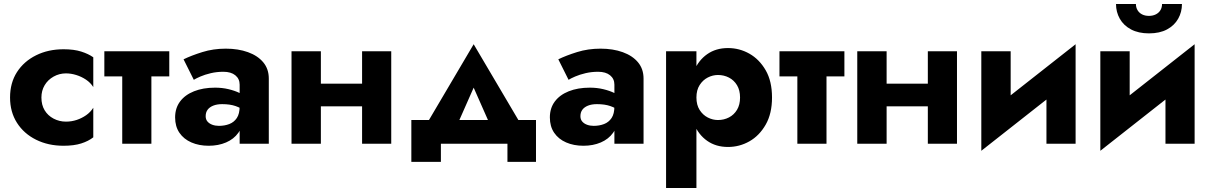

<svg xmlns="http://www.w3.org/2000/svg" viewBox="-20 -715 6024 955"><path d="M186 -230Q186 -264 202 -291Q218 -318 246.5 -334Q275 -350 308 -350Q333 -350 359 -342Q385 -334 407.5 -319Q430 -304 444 -282V-430Q420 -447 384 -458.5Q348 -470 296 -470Q220 -470 159.5 -440Q99 -410 64.5 -356.5Q30 -303 30 -230Q30 -158 64.5 -104Q99 -50 159.5 -20Q220 10 296 10Q348 10 384 -1.5Q420 -13 444 -32V-179Q430 -157 408.5 -142Q387 -127 361.5 -118.5Q336 -110 308 -110Q275 -110 246.5 -125Q218 -140 202 -166.5Q186 -193 186 -230Z M499 -460V-335H822V-460ZM588 -440V0H733V-440Z M1003 -137Q1003 -156 1012.5 -169Q1022 -182 1040.5 -189.5Q1059 -197 1085 -197Q1124 -197 1151.5 -187.5Q1179 -178 1205 -159V-230Q1195 -241 1171.5 -252.5Q1148 -264 1116.5 -271.5Q1085 -279 1050 -279Q990 -279 945 -261Q900 -243 875.5 -210Q851 -177 851 -131Q851 -86 872.5 -54.5Q894 -23 932 -6.5Q970 10 1018 10Q1066 10 1104.5 -6.5Q1143 -23 1165.5 -54.5Q1188 -86 1188 -130L1172 -186Q1172 -149 1158 -128Q1144 -107 1120.5 -98Q1097 -89 1069 -89Q1051 -89 1036 -94.5Q1021 -100 1012 -110.5Q1003 -121 1003 -137ZM944 -318Q955 -325 977 -334.5Q999 -344 1028.5 -351Q1058 -358 1091 -358Q1129 -358 1150.5 -340.5Q1172 -323 1172 -294V0H1317V-324Q1317 -372 1289.5 -405Q1262 -438 1213.5 -455.5Q1165 -473 1103 -473Q1041 -473 986.5 -456Q932 -439 893 -420Z M1477 -186H1849V-299H1477ZM1781 -460V0H1926V-460ZM1430 -460V0H1576V-460Z M2336 -279 2446 -30 2592 -61 2336 -495 2080 -61 2226 -30ZM2504 0V90H2646V-118H2026V90H2173V0Z M2867 -137Q2867 -156 2876.5 -169Q2886 -182 2904.5 -189.5Q2923 -197 2949 -197Q2988 -197 3015.5 -187.5Q3043 -178 3069 -159V-230Q3059 -241 3035.5 -252.5Q3012 -264 2980.5 -271.5Q2949 -279 2914 -279Q2854 -279 2809 -261Q2764 -243 2739.5 -210Q2715 -177 2715 -131Q2715 -86 2736.5 -54.5Q2758 -23 2796 -6.5Q2834 10 2882 10Q2930 10 2968.5 -6.5Q3007 -23 3029.5 -54.5Q3052 -86 3052 -130L3036 -186Q3036 -149 3022 -128Q3008 -107 2984.5 -98Q2961 -89 2933 -89Q2915 -89 2900 -94.5Q2885 -100 2876 -110.5Q2867 -121 2867 -137ZM2808 -318Q2819 -325 2841 -334.5Q2863 -344 2892.5 -351Q2922 -358 2955 -358Q2993 -358 3014.5 -340.5Q3036 -323 3036 -294V0H3181V-324Q3181 -372 3153.5 -405Q3126 -438 3077.5 -455.5Q3029 -473 2967 -473Q2905 -473 2850.5 -456Q2796 -439 2757 -420Z M3444 220V-460H3293V220ZM3820 -230Q3820 -311 3788.5 -365.5Q3757 -420 3707.5 -448Q3658 -476 3601 -476Q3541 -476 3497.5 -445.5Q3454 -415 3431 -360Q3408 -305 3408 -230Q3408 -156 3431 -100.5Q3454 -45 3497.5 -14.5Q3541 16 3601 16Q3658 16 3707.5 -12Q3757 -40 3788.5 -95Q3820 -150 3820 -230ZM3661 -230Q3661 -194 3646 -169Q3631 -144 3606 -131Q3581 -118 3551 -118Q3525 -118 3500.5 -130.5Q3476 -143 3460 -168Q3444 -193 3444 -230Q3444 -267 3460 -292Q3476 -317 3500.5 -329.5Q3525 -342 3551 -342Q3581 -342 3606 -329Q3631 -316 3646 -291Q3661 -266 3661 -230Z M3857 -460V-335H4180V-460ZM3946 -440V0H4091V-440Z M4291 -186H4663V-299H4291ZM4595 -460V0H4740V-460ZM4244 -460V0H4390V-460Z M5325 -330 5330 -495 4866 -130 4861 35ZM5007 -460H4861V35L5007 -106ZM5330 -495 5185 -354V0H5330Z M5917 -330 5922 -495 5458 -130 5453 35ZM5599 -460H5453V35L5599 -106ZM5922 -495 5777 -354V0H5922ZM5531 -695Q5531 -655 5550 -621.5Q5569 -588 5606 -568.5Q5643 -549 5695 -549Q5748 -549 5784.5 -568.5Q5821 -588 5840 -621.5Q5859 -655 5859 -695H5760Q5760 -678 5752 -664.5Q5744 -651 5729 -643.5Q5714 -636 5695 -636Q5675 -636 5660.5 -643.5Q5646 -651 5638 -664.5Q5630 -678 5630 -695Z"/></svg>

Font: Jost
Style: Bold
Weight: 700
Version: Version 3.710